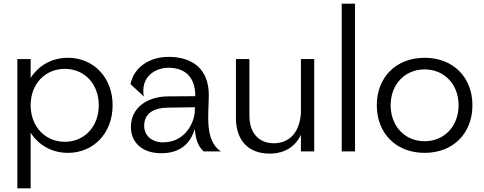

<svg xmlns="http://www.w3.org/2000/svg" viewBox="-20 -820 2622 1040"><path d="M146 -250C146 -365 224 -447 331 -447C438 -447 515 -365 515 -250C515 -135 438 -52 331 -52C224 -52 146 -135 146 -250ZM74 200H146V-101C189 -34 261 8 348 8C488 8 590 -100 590 -250C590 -399 488 -507 348 -507C261 -507 189 -465 146 -398V-500H74Z M892 -453C981 -453 1038 -404 1038 -299L891 -298C778 -297 689 -238 689 -131C689 -53 746 10 853 10C948 10 1008 -34 1035 -121C1039 -72 1051 -28 1083 0H1176C1086 -60 1111 -205 1111 -305C1111 -445 1024 -512 893 -512C784 -512 702 -449 687 -364L759 -298C740 -403 820 -453 892 -453ZM761 -138C761 -207 813 -236 891 -237L1036 -239L1035 -218C1035 -170 992 -49 863 -49C801 -49 761 -87 761 -138Z M1463 -44C1386 -44 1331 -95 1331 -194V-500H1258V-181C1258 -61 1324 12 1440 12C1524 12 1580 -27 1610 -90V0H1682V-500H1610V-208C1603 -102 1547 -44 1463 -44Z M1831 0H1903V-800H1831Z M2280 8C2437 8 2539 -100 2539 -250C2539 -399 2437 -507 2280 -507C2123 -507 2021 -399 2021 -250C2021 -100 2123 8 2280 8ZM2280 -55C2173 -55 2096 -137 2096 -250C2096 -363 2173 -444 2280 -444C2387 -444 2464 -363 2464 -250C2464 -137 2387 -55 2280 -55Z"/></svg>

Font: Absans
Style: Regular
Weight: 400
Designer: Valerio Monopoli
Version: Version 1.200;Glyphs 3.2 (3217)